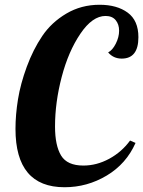

<svg xmlns="http://www.w3.org/2000/svg" viewBox="-20 -770 601 806"><path d="M526 -180 549 -170Q510 -82 428 -33Q346 16 251 16Q45 16 45 -229Q45 -288 55.5 -353Q66 -418 92.5 -490Q119 -562 157.5 -619Q196 -676 258.5 -713Q321 -750 398 -750Q471 -750 516 -717Q561 -684 561 -614Q561 -524 491 -524Q456 -524 434 -550Q452 -559 466 -586.5Q480 -614 480 -641Q480 -668 465.5 -685.5Q451 -703 423 -703Q368 -703 317.5 -628.5Q267 -554 239 -447Q211 -340 211 -239Q211 -159 236.5 -117Q262 -75 330 -75Q386 -75 438.5 -103.5Q491 -132 526 -180Z"/></svg>

Font: Lobster Two
Style: Bold Italic
Weight: 700
Designer: Pablo Impallari
Foundry: Pablo Impallari. www.impallari.com
Version: Version 2.000